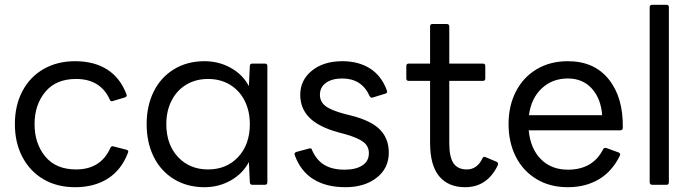

<svg xmlns="http://www.w3.org/2000/svg" viewBox="-20 -770 2885 800"><path d="M42 -253Q42 -330 73 -389.5Q104 -449 161 -482Q218 -515 293 -515Q372 -515 426.5 -480.5Q481 -446 507 -377L508 -373Q508 -367 500 -364L450 -349L446 -348Q440 -348 437 -356Q398 -441 297 -441Q213 -441 168.5 -387Q124 -333 124 -253Q124 -172 168.5 -118Q213 -64 297 -64Q400 -64 440 -154Q444 -163 453 -160L507 -146Q518 -143 513 -133Q486 -62 429.5 -26Q373 10 293 10Q217 10 160.5 -23.5Q104 -57 73 -116.5Q42 -176 42 -253Z M591 -253Q591 -329 620.5 -388.5Q650 -448 705 -481.5Q760 -515 832 -515Q892 -515 942 -487Q992 -459 1017 -411L1021 -495Q1021 -505 1032 -505H1084Q1094 -505 1094 -495V-11Q1094 0 1084 0H1032Q1021 0 1021 -11L1017 -95Q992 -47 942 -18.5Q892 10 832 10Q760 10 705 -23.5Q650 -57 620.5 -116.5Q591 -176 591 -253ZM1021 -253Q1021 -308 999 -351Q977 -394 937.5 -417.5Q898 -441 847 -441Q796 -441 756.5 -417.5Q717 -394 695 -351Q673 -308 673 -253Q673 -168 721.5 -116Q770 -64 847 -64Q924 -64 972.5 -116Q1021 -168 1021 -253Z M1208 -124 1207 -128Q1207 -134 1215 -137L1267 -151Q1269 -152 1272 -152Q1279 -152 1280 -145Q1299 -102 1332 -82.5Q1365 -63 1416 -63Q1462 -63 1489.5 -80.5Q1517 -98 1517 -132Q1517 -161 1494 -178.5Q1471 -196 1418 -211L1388 -219Q1306 -242 1268.5 -280.5Q1231 -319 1231 -375Q1231 -436 1279.5 -475.5Q1328 -515 1407 -515Q1474 -515 1522 -484.5Q1570 -454 1592 -393Q1593 -391 1593 -388Q1593 -385 1591 -383Q1589 -381 1586 -380L1534 -364Q1532 -363 1529 -363Q1524 -363 1520 -370Q1487 -443 1406 -443Q1364 -443 1338.5 -425Q1313 -407 1313 -375Q1313 -346 1336.5 -328Q1360 -310 1417 -295L1445 -288Q1527 -267 1563.5 -229.5Q1600 -192 1600 -134Q1600 -69 1549.5 -29.5Q1499 10 1419 10Q1339 10 1285.5 -23.5Q1232 -57 1208 -124Z M1772 -175V-433H1683Q1673 -433 1673 -443V-495Q1673 -505 1683 -505H1772V-660Q1772 -670 1782 -670H1841Q1852 -670 1852 -660V-505H1992Q2002 -505 2002 -495V-443Q2002 -433 1992 -433H1852V-173Q1852 -116 1869.5 -90Q1887 -64 1925 -64Q1968 -64 1990 -110Q1995 -120 2004 -115L2049 -96Q2059 -91 2053 -79Q2009 10 1918 10Q1848 10 1810 -35.5Q1772 -81 1772 -175Z M2099 -253Q2099 -329 2129.5 -388.5Q2160 -448 2216 -481.5Q2272 -515 2346 -515Q2456 -515 2516.5 -439.5Q2577 -364 2575 -238Q2575 -227 2564 -227H2183Q2190 -151 2233.5 -107Q2277 -63 2346 -63Q2450 -63 2493 -148Q2497 -156 2507 -153L2557 -135Q2562 -133 2563.5 -129.5Q2565 -126 2563 -122Q2531 -56 2475.5 -23Q2420 10 2346 10Q2271 10 2215 -24Q2159 -58 2129 -117.5Q2099 -177 2099 -253ZM2489 -290Q2484 -359 2446 -401Q2408 -443 2346 -443Q2281 -443 2237 -401.5Q2193 -360 2184 -290Z M2698 0Q2687 0 2687 -11V-740Q2687 -750 2698 -750H2757Q2767 -750 2767 -740V-11Q2767 0 2757 0Z"/></svg>

Font: LINE Seed Sans KR Regular
Style: Regular
Weight: 400
Designer: LINE VX Design & Sandoll Inc & Dalton Maag Ltd
Foundry: Sandoll Inc.
Version: Version 1.000